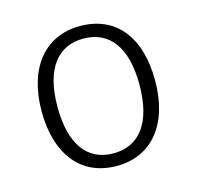

<svg xmlns="http://www.w3.org/2000/svg" viewBox="-85 -623 742 723"><g transform="rotate(-15 285.5 -261.5)"><path d="M286 -534C149 -534 64 -429 64 -261C64 -93 146 11 285 11C423 11 507 -94 507 -263C507 -434 425 -534 286 -534ZM286 -485C387 -485 446 -410 446 -263C446 -113 385 -38 285 -38C185 -38 126 -114 126 -261C126 -411 187 -485 286 -485Z"/></g></svg>

Font: FiraGO Light
Style: Regular
Weight: 300
Designer: bBox Type
Foundry: bBox Type GmbH
Version: Version 1.001;PS 001.001;hotconv 1.0.88;makeotf.lib2.5.64775